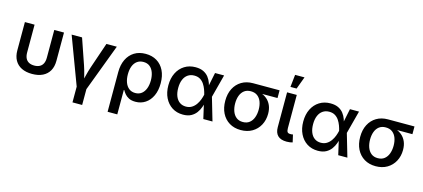

<svg xmlns="http://www.w3.org/2000/svg" viewBox="-69 -1384 4864 2207"><g transform="rotate(15 2363.0 -280.0)"><path d="M302.7 8.8Q229.5 8.8 177.5 -16.8Q125.5 -42.5 97.9 -91.3Q70.3 -140.1 70.3 -209.5V-545.9H185.5V-215.8Q185.5 -174.8 198.7 -147Q211.9 -119.1 238.3 -105Q264.6 -90.8 302.7 -90.8Q340.8 -90.8 366.9 -105Q393.1 -119.1 406.5 -147Q419.9 -174.8 419.9 -215.8V-545.9H535.6V-209.5Q535.6 -140.1 508.1 -91.3Q480.5 -42.5 428.2 -16.8Q376 8.8 302.7 8.8Z M838.9 21 626.5 -545.9H750.5L855.5 -241.2Q873 -189.5 885.7 -137.5Q898.4 -85.4 912.1 -33.2H880.4Q894 -85.4 906.5 -137.5Q918.9 -189.5 936.5 -241.2L1040.5 -545.9H1164.1L950.7 21ZM837.4 204.1V-3.9H952.6V204.1Z M1255.4 204.1V-269Q1255.4 -355 1286.1 -418.7Q1316.9 -482.4 1373.3 -517.6Q1429.7 -552.7 1507.8 -552.7Q1584 -552.7 1640.6 -518.8Q1697.3 -484.9 1728.8 -421.4Q1760.3 -357.9 1760.3 -269.5Q1760.3 -183.6 1731 -120.6Q1701.7 -57.6 1650.4 -23.7Q1599.1 10.3 1533.7 10.3Q1484.9 10.3 1453.6 -6.1Q1422.4 -22.5 1404.3 -44.9Q1386.2 -67.4 1376.5 -85.9H1370.6V204.1ZM1505.4 -86.4Q1550.3 -86.4 1580.8 -110.6Q1611.3 -134.8 1627 -177Q1642.6 -219.2 1642.6 -272.9Q1642.6 -325.2 1627.4 -366.7Q1612.3 -408.2 1582.3 -432.1Q1552.2 -456.1 1506.3 -456.1Q1462.4 -456.1 1431.4 -433.3Q1400.4 -410.6 1384.5 -369.6Q1368.7 -328.6 1368.7 -272.9Q1368.7 -218.3 1384.5 -176Q1400.4 -133.8 1430.9 -110.1Q1461.4 -86.4 1505.4 -86.4Z M2098.6 11.7Q2024.9 11.7 1969.2 -23.9Q1913.6 -59.6 1882.3 -123.3Q1851.1 -187 1851.1 -271Q1851.1 -355 1882.6 -418.5Q1914.1 -481.9 1970.7 -517.3Q2027.3 -552.7 2101.6 -552.7Q2158.2 -552.7 2196.3 -533.7Q2234.4 -514.6 2257.6 -484.1Q2280.8 -453.6 2293.2 -418.2Q2305.7 -382.8 2311 -350.6H2350.1L2368.7 -274.4L2448.7 0H2339.8L2276.9 -274.4Q2270.5 -302.2 2259 -333.5Q2247.6 -364.7 2229 -392.8Q2210.4 -420.9 2181.9 -438.5Q2153.3 -456.1 2112.3 -456.1Q2067.9 -456.1 2035.4 -433.8Q2002.9 -411.6 1985.6 -370.1Q1968.3 -328.6 1968.3 -271Q1968.3 -213.9 1985.1 -172.4Q2002 -130.9 2033.4 -108.6Q2064.9 -86.4 2107.9 -86.4Q2147.9 -86.4 2177.2 -104.5Q2206.5 -122.6 2226.8 -151.4Q2247.1 -180.2 2259 -212.2Q2271 -244.1 2276.9 -271.5L2333 -545.9H2440.9L2368.7 -271.5L2350.1 -199.2H2313.5Q2306.2 -167.5 2293.2 -131.1Q2280.3 -94.7 2256.6 -62.3Q2232.9 -29.8 2194.6 -9Q2156.2 11.7 2098.6 11.7Z M2786.1 11.2Q2708 11.2 2650.1 -23.9Q2592.3 -59.1 2560.5 -122.1Q2528.8 -185.1 2528.8 -269Q2528.8 -353 2560.8 -415Q2592.8 -477.1 2650.4 -511.5Q2708 -545.9 2786.1 -545.9H3101.1V-454.1H2862.3L2786.1 -450.2Q2738.8 -450.2 2707.8 -426.3Q2676.8 -402.3 2661.6 -361.6Q2646.5 -320.8 2646.5 -269Q2646.5 -218.3 2661.6 -176.3Q2676.8 -134.3 2707.8 -109.4Q2738.8 -84.5 2786.1 -84.5Q2834 -84.5 2865.2 -109.4Q2896.5 -134.3 2911.6 -176.3Q2926.8 -218.3 2926.8 -269Q2926.8 -320.8 2911.6 -361.6Q2896.5 -402.3 2865.2 -426.3Q2834 -450.2 2786.1 -450.2V-478.5Q2843.8 -478.5 2891.1 -464.1Q2938.5 -449.7 2972.4 -421.4Q3006.3 -393.1 3025.1 -350.3Q3043.9 -307.6 3043.9 -250.5Q3043.9 -175.8 3012 -116.5Q2980 -57.1 2922.1 -22.9Q2864.3 11.2 2786.1 11.2Z M3331.5 3.4Q3259.8 3.4 3225.1 -31Q3190.4 -65.4 3190.4 -130.9V-545.9H3305.7V-151.9Q3305.7 -119.6 3314.7 -106Q3323.7 -92.3 3348.6 -92.3Q3361.8 -92.3 3368.7 -93Q3375.5 -93.8 3380.9 -95.7L3401.4 -6.3Q3389.6 -2.4 3371.1 0.5Q3352.5 3.4 3331.5 3.4ZM3211.4 -616.2 3227.5 -763.7H3339.4L3284.7 -616.2Z M3704.1 11.7Q3630.4 11.7 3574.7 -23.9Q3519 -59.6 3487.8 -123.3Q3456.5 -187 3456.5 -271Q3456.5 -355 3488 -418.5Q3519.5 -481.9 3576.2 -517.3Q3632.8 -552.7 3707 -552.7Q3763.7 -552.7 3801.8 -533.7Q3839.8 -514.6 3863 -484.1Q3886.2 -453.6 3898.7 -418.2Q3911.1 -382.8 3916.5 -350.6H3955.6L3974.1 -274.4L4054.2 0H3945.3L3882.3 -274.4Q3876 -302.2 3864.5 -333.5Q3853 -364.7 3834.5 -392.8Q3815.9 -420.9 3787.4 -438.5Q3758.8 -456.1 3717.8 -456.1Q3673.3 -456.1 3640.9 -433.8Q3608.4 -411.6 3591.1 -370.1Q3573.7 -328.6 3573.7 -271Q3573.7 -213.9 3590.6 -172.4Q3607.4 -130.9 3638.9 -108.6Q3670.4 -86.4 3713.4 -86.4Q3753.4 -86.4 3782.7 -104.5Q3812 -122.6 3832.3 -151.4Q3852.5 -180.2 3864.5 -212.2Q3876.5 -244.1 3882.3 -271.5L3938.5 -545.9H4046.4L3974.1 -271.5L3955.6 -199.2H3918.9Q3911.6 -167.5 3898.7 -131.1Q3885.7 -94.7 3862.1 -62.3Q3838.4 -29.8 3800 -9Q3761.7 11.7 3704.1 11.7Z M4391.6 11.2Q4313.5 11.2 4255.6 -23.9Q4197.8 -59.1 4166 -122.1Q4134.3 -185.1 4134.3 -269Q4134.3 -353 4166.3 -415Q4198.2 -477.1 4255.9 -511.5Q4313.5 -545.9 4391.6 -545.9H4706.5V-454.1H4467.8L4391.6 -450.2Q4344.2 -450.2 4313.2 -426.3Q4282.2 -402.3 4267.1 -361.6Q4252 -320.8 4252 -269Q4252 -218.3 4267.1 -176.3Q4282.2 -134.3 4313.2 -109.4Q4344.2 -84.5 4391.6 -84.5Q4439.5 -84.5 4470.7 -109.4Q4502 -134.3 4517.1 -176.3Q4532.2 -218.3 4532.2 -269Q4532.2 -320.8 4517.1 -361.6Q4502 -402.3 4470.7 -426.3Q4439.5 -450.2 4391.6 -450.2V-478.5Q4449.2 -478.5 4496.6 -464.1Q4543.9 -449.7 4577.9 -421.4Q4611.8 -393.1 4630.6 -350.3Q4649.4 -307.6 4649.4 -250.5Q4649.4 -175.8 4617.4 -116.5Q4585.4 -57.1 4527.6 -22.9Q4469.7 11.2 4391.6 11.2Z"/></g></svg>

Font: Inter
Style: 540
Weight: 540
Designer: Rasmus Andersson
Foundry: rsms
Version: Version 4.001;git-66647c0bb